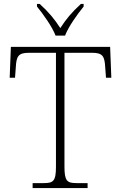

<svg xmlns="http://www.w3.org/2000/svg" viewBox="-20 -951 614 971"><path d="M261 -771H309C326 -816 372 -880 403 -918V-931H389C341 -887 315 -855 285 -809C255 -855 229 -887 181 -931H167V-918C198 -880 244 -816 261 -771ZM145 0H423V-25H368C319 -25 306 -35 306 -109V-684H447C500 -684 509 -665 512 -612L516 -558H543L537 -714H35L29 -558H56L60 -612C63 -665 72 -684 125 -684H263V-108C263 -35 250 -25 201 -25H145Z"/></svg>

Font: Noto Serif Gurmukhi ExtraLight
Style: Regular
Weight: 200
Designer: Vaibhav Singh and the Monotype Design Team
Foundry: Monotype Imaging Inc.
Version: Version 2.004